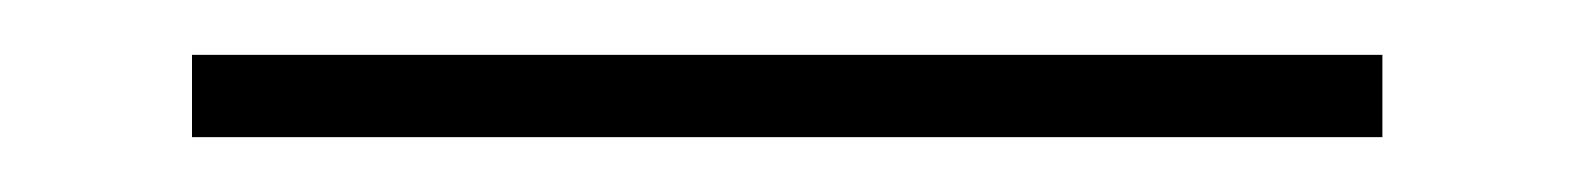

<svg xmlns="http://www.w3.org/2000/svg" viewBox="-20 -20 574 70"><path d="M50 30V0H484V30Z"/></svg>

Font: Geist Thin
Style: Regular
Weight: 400
Designer: Basement.studio, Andrés Briganti, Mateo Zaragoza
Foundry: Basement.studio, Vercel, Andrés Briganti, Guido Ferreyra, Mateo Zaragoza
Version: Version 1.401